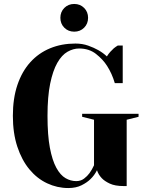

<svg xmlns="http://www.w3.org/2000/svg" viewBox="-20 -935 740 970"><path d="M45 0ZM365 -20Q388 -20 404.5 -32.5Q421 -45 432 -60Q445 -78 455 -100V-330L395 -345V-360H680V-345L620 -330V5H605Q561 5 534.5 -7.5Q508 -20 494 -35Q477 -53 470 -75Q457 -49 437 -30Q420 -13 392 1Q364 15 325 15Q269 15 218 -9Q167 -33 128.5 -79.5Q90 -126 67.5 -194Q45 -262 45 -350Q45 -438 68 -506Q91 -574 133 -620.5Q175 -667 233 -691Q291 -715 361 -715Q396 -715 425.5 -704.5Q455 -694 476 -682Q501 -668 520 -650Q528 -663 537.5 -673.5Q547 -684 555 -691Q565 -699 575 -705H600V-515H560Q546 -563 521 -602Q500 -635 465 -662.5Q430 -690 380 -690Q350 -690 321 -673.5Q292 -657 269.5 -617.5Q247 -578 233.5 -512.5Q220 -447 220 -350Q220 -252 232 -188.5Q244 -125 264.5 -87.5Q285 -50 311 -35Q337 -20 365 -20ZM285 -845Q285 -875 305 -895Q325 -915 355 -915Q385 -915 405 -895Q425 -875 425 -845Q425 -815 405 -795Q385 -775 355 -775Q325 -775 305 -795Q285 -815 285 -845Z"/></svg>

Font: Yeseva One
Style: Regular
Weight: 400
Designer: Jovanny Lemonad
Foundry: Jovanny Lemonad
Version: Version 2.001; ttfautohint (v0.91) -l 8 -r 50 -G 200 -x 0 -w